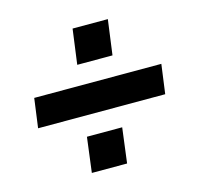

<svg xmlns="http://www.w3.org/2000/svg" viewBox="-87 -764 774 747"><g transform="rotate(-15 300.0 -390.0)"><path d="M549 -331H37L53 -449H565ZM336 -109H194L212 -250H354ZM390 -530H248L267 -671H409Z"/></g></svg>

Font: Tanohe Sans SemiBold
Style: Italic
Weight: 600
Designer: Village Type and Design LLC & Cristiano Sobral
Foundry: Cooper Hewitt Smithsonian Design Museum
Version: Version 1.00;September 29, 2021;FontCreator 13.0.0.2655 64-b